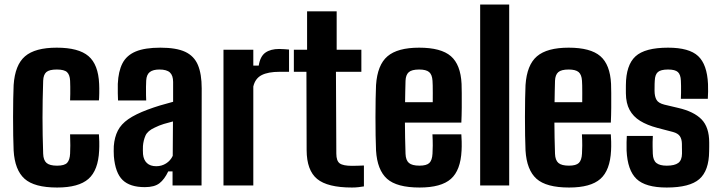

<svg xmlns="http://www.w3.org/2000/svg" viewBox="-20 -820 3186 849"><path d="M289.9 -376Q290.5 -387.8 290.7 -404Q290.9 -420.2 290.7 -436.2Q290.5 -452.2 290 -463.2Q288.7 -489.1 276.6 -500.8Q264.5 -512.6 230.9 -512.6Q198.2 -512.6 185 -501.3Q171.9 -489.9 170.9 -463.1Q169.4 -417.6 168.7 -377.4Q168 -337.3 168 -299.2Q168 -261.1 168.7 -222.2Q169.4 -183.3 170.9 -140Q171.9 -111.6 185.8 -99.5Q199.7 -87.4 232.5 -87.4Q265.4 -87.4 277.1 -100.2Q288.7 -113 290 -140.9Q290.9 -157.7 290.9 -177.2Q290.9 -196.8 289.9 -225.9H417.4Q418.5 -216.1 419 -193.6Q419.4 -171.1 418.4 -154.2Q414.4 -67.1 371.1 -28.9Q327.8 9.2 232.5 9.2Q131.8 9.2 88.6 -29.5Q45.4 -68.2 40.3 -154.2Q39 -181.3 38.4 -220.6Q37.8 -260 37.8 -302.6Q37.8 -345.2 38.5 -382.8Q39.2 -420.4 40.3 -444.1Q46.3 -533.1 90.7 -571.1Q135 -609.2 230.9 -609.2Q327.5 -609.2 371.1 -572Q414.8 -534.7 418.4 -449Q419.3 -431.4 418.9 -408Q418.5 -384.6 417.4 -376Z M620.5 7.5Q554.6 7.5 522.2 -24Q489.7 -55.4 483.5 -129.1Q483 -138.9 482.8 -151.8Q482.7 -164.8 483.2 -174.2Q486.3 -213.6 501 -242.3Q515.6 -271 547.4 -293.1Q579.3 -315.2 632.9 -335.2Q661 -345.6 687.3 -353.6Q713.6 -361.5 745.5 -369.9V-457.5Q745.5 -486.3 731.3 -499.5Q717.1 -512.6 684.9 -512.6Q656.9 -512.6 642.5 -501.5Q628 -490.3 626.5 -464Q625.8 -455.3 625.6 -436.5Q625.3 -417.6 625.7 -399.2Q626 -380.8 626.5 -375.8H501.9Q501.4 -386 500.9 -407.4Q500.4 -428.8 500.9 -449.2Q503.3 -504.6 521.5 -540Q539.8 -575.4 580.2 -592.3Q620.6 -609.2 689.3 -609.2Q759.5 -609.2 799 -590.8Q838.4 -572.3 855.2 -532.5Q871.9 -492.7 871.9 -429.1L871.2 0H743V-62.2H724Q707.3 -26.9 685.1 -9.7Q662.9 7.5 620.5 7.5ZM670.9 -85Q694.8 -85 714.3 -97.3Q733.8 -109.6 743.8 -130.8L744.8 -283Q725.3 -278.3 704.4 -271.9Q683.6 -265.5 664.2 -255.8Q632.7 -241.6 623.3 -220.4Q614 -199.1 612.1 -174.2Q611.8 -161.4 611.8 -155.2Q611.9 -148.9 612.4 -138.3Q614.9 -112.8 629.7 -98.9Q644.6 -85 670.9 -85Z M968.2 0V-600H1100.1V-529.8H1124Q1130.6 -571.1 1153.6 -587.3Q1176.6 -603.5 1214.6 -603.5Q1226.3 -603.5 1238.3 -602.5Q1250.3 -601.6 1258.1 -600.9V-502.5H1216.2Q1165.6 -502.5 1136.9 -487.8Q1108.3 -473.1 1100.1 -437.4V0Z M1536.2 9.2Q1428.2 9.2 1382.2 -28.8Q1336.3 -66.8 1335.9 -156L1335 -502.6H1279.4V-600H1337.9V-770H1468.7V-600H1577.9V-502.6H1465.5L1467.2 -140.9Q1467.2 -108.6 1482.2 -97.6Q1497.2 -86.7 1536.6 -86.7Q1550.6 -86.7 1562.6 -87.2Q1574.6 -87.8 1589.2 -88.2V4.2Q1577.2 6.2 1564.5 7.7Q1551.8 9.2 1536.2 9.2Z M1835.4 9.2Q1734.6 9.2 1691.3 -29.5Q1648.1 -68.3 1642.8 -154.3Q1641.5 -181.4 1640.9 -220.8Q1640.3 -260.1 1640.3 -302.6Q1640.3 -345.1 1641 -382.7Q1641.7 -420.2 1642.8 -444Q1648.8 -533.1 1693.4 -571.1Q1738 -609.2 1833.6 -609.2Q1930.2 -609.2 1973.6 -571.7Q2016.9 -534.2 2021 -449.2Q2021.5 -437.2 2021.8 -408.3Q2022 -379.5 2021.8 -344.1Q2021.5 -308.7 2020 -277.8H1770.5Q1770.5 -245.2 1771.3 -211.1Q1772 -177 1773.2 -140Q1774.2 -111.6 1788.2 -99.5Q1802.2 -87.5 1834.9 -87.5Q1866.3 -87.5 1878.6 -99.5Q1891 -111.6 1892.5 -140.8Q1893.5 -155.9 1893.6 -176.8Q1893.7 -197.7 1892.2 -225.9H2020Q2021 -216.7 2021.5 -193.7Q2022 -170.8 2021 -154.3Q2016.8 -66.9 1973.8 -28.9Q1930.8 9.2 1835.4 9.2ZM1771.2 -368.1H1893.5Q1893.6 -388.4 1893.7 -408Q1893.7 -427.6 1893.4 -442.2Q1893.1 -456.9 1892.5 -462.9Q1890.9 -489.9 1877.6 -501.3Q1864.3 -512.6 1833.6 -512.6Q1800.7 -512.6 1787.5 -500.8Q1774.2 -489 1773.2 -462.9Q1772.7 -438.6 1772 -414.7Q1771.2 -390.8 1771.2 -368.1Z M2103.2 0V-800H2231.6V0Z M2496.4 9.2Q2395.6 9.2 2352.3 -29.5Q2309.1 -68.3 2303.8 -154.3Q2302.5 -181.4 2301.9 -220.8Q2301.3 -260.1 2301.3 -302.6Q2301.3 -345.1 2302 -382.7Q2302.7 -420.2 2303.8 -444Q2309.8 -533.1 2354.4 -571.1Q2399 -609.2 2494.6 -609.2Q2591.2 -609.2 2634.6 -571.7Q2677.9 -534.2 2682 -449.2Q2682.5 -437.2 2682.8 -408.3Q2683 -379.5 2682.8 -344.1Q2682.5 -308.7 2681 -277.8H2431.5Q2431.5 -245.2 2432.3 -211.1Q2433 -177 2434.2 -140Q2435.2 -111.6 2449.2 -99.5Q2463.2 -87.5 2495.9 -87.5Q2527.3 -87.5 2539.6 -99.5Q2552 -111.6 2553.5 -140.8Q2554.5 -155.9 2554.6 -176.8Q2554.7 -197.7 2553.2 -225.9H2681Q2682 -216.7 2682.5 -193.7Q2683 -170.8 2682 -154.3Q2677.8 -66.9 2634.8 -28.9Q2591.8 9.2 2496.4 9.2ZM2432.2 -368.1H2554.5Q2554.6 -388.4 2554.7 -408Q2554.7 -427.6 2554.4 -442.2Q2554.1 -456.9 2553.5 -462.9Q2551.9 -489.9 2538.6 -501.3Q2525.3 -512.6 2494.6 -512.6Q2461.7 -512.6 2448.5 -500.8Q2435.2 -489 2434.2 -462.9Q2433.7 -438.6 2433 -414.7Q2432.2 -390.8 2432.2 -368.1Z M2928 9.2Q2834.3 9.2 2794.5 -28.9Q2754.7 -67.1 2750.7 -154.2Q2750.2 -174 2750.6 -191.4Q2750.9 -208.8 2751.7 -218.8H2866.8Q2865.3 -189.8 2865.8 -171.7Q2866.2 -153.6 2866.6 -140Q2867.8 -110.8 2882.7 -99.1Q2897.6 -87.4 2928 -87.4Q2963 -87.4 2979.2 -99.5Q2995.4 -111.6 2995.7 -140.9Q2995.8 -154 2995.6 -158.6Q2995.4 -163.1 2995.4 -167.3Q2995.4 -171.5 2995.3 -183.6Q2995 -204.7 2986.5 -217.5Q2978 -230.3 2955.6 -236.5L2887.1 -254.4Q2841 -266.7 2810.5 -285.6Q2779.9 -304.6 2764 -334Q2748 -363.3 2747.6 -407.3Q2747.5 -417.9 2747.5 -426.4Q2747.5 -434.8 2747.6 -443.5Q2748.1 -532.2 2789.9 -570.7Q2831.7 -609.2 2934.2 -609.2Q3027.5 -609.2 3067.1 -572Q3106.8 -534.8 3110.7 -448.7Q3111.4 -438.3 3111.1 -415.3Q3110.7 -392.4 3109.9 -383H2990.7Q2991.3 -394.8 2991.5 -410.2Q2991.7 -425.6 2991.5 -440.2Q2991.3 -454.7 2990.8 -463.2Q2989.7 -490.2 2977.5 -501.4Q2965.3 -512.6 2934.2 -512.6Q2901.9 -512.6 2889.1 -501.4Q2876.3 -490.2 2875.3 -463.1Q2875.1 -458.4 2874.6 -449.1Q2874.1 -439.9 2874.3 -418.8Q2874.5 -393.3 2883 -378.6Q2891.4 -363.9 2917.7 -357.3L2979.4 -342.7Q3048.3 -326.8 3082.1 -292.2Q3116 -257.5 3116 -189.9Q3116 -179.9 3116 -170.7Q3115.9 -161.4 3115.7 -150.8Q3115.1 -65.3 3072.3 -28Q3029.6 9.2 2928 9.2Z"/></svg>

Font: Big Shoulders Thin
Style: Regular
Weight: 100
Version: Version 2.002